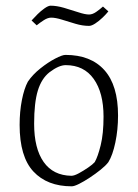

<svg xmlns="http://www.w3.org/2000/svg" viewBox="-20 -645 484 675"><path d="M232 10Q146 10 97.5 -42Q49 -94 49 -206Q49 -253 57 -293.5Q65 -334 78 -358Q95 -383 122 -404.5Q149 -426 174 -439Q199 -452 210 -452Q299 -452 347 -398.5Q395 -345 395 -239Q395 -189 385.5 -144Q376 -99 361 -75Q352 -63 334 -48.5Q316 -34 295.5 -20.5Q275 -7 258 1.5Q241 10 232 10ZM231 -27Q241 -27 257.5 -36Q274 -45 290 -56Q306 -67 313 -75Q324 -94 334 -134.5Q344 -175 344 -235Q344 -319 309.5 -367.5Q275 -416 211 -416Q187 -416 154 -391Q126 -369 113 -326.5Q100 -284 100 -210Q100 -123 133.5 -75.5Q167 -28 231 -27ZM293 -554Q270 -554 245 -561.5Q220 -569 197.5 -576Q175 -583 160 -583Q148 -583 134 -574Q120 -565 109 -556L91 -573Q100 -583 112 -595Q124 -607 137 -616Q150 -625 158 -625Q179 -625 205 -617.5Q231 -610 255 -602Q279 -594 293 -594Q305 -594 318 -603Q331 -612 342 -622L361 -605Q353 -595 340.5 -583Q328 -571 315 -562.5Q302 -554 293 -554Z"/></svg>

Font: Grenze Gotisch ExtraLight
Style: Regular
Weight: 200
Designer: Renata Polastri
Foundry: Omnibus-Type
Version: Version 1.001